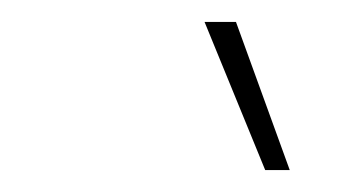

<svg xmlns="http://www.w3.org/2000/svg" viewBox="-20 -775 310 176"><path d="M223.1 -619.1 167.5 -754.9H196.3L245.6 -619.1Z"/></svg>

Font: Inter 17pt Thin
Style: Italic
Weight: 250
Italic angle: -9.3988°
Version: Version 4.001;git-66647c0bb